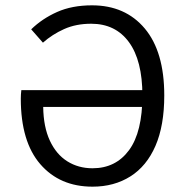

<svg xmlns="http://www.w3.org/2000/svg" viewBox="-20 -688 688 720"><path d="M327 12Q204 12 131 -72.5Q58 -157 58 -318Q58 -326 58.5 -334Q59 -342 60 -350H532V-287H142Q143 -212 167 -160.5Q191 -109 232.5 -83Q274 -57 327 -57Q414 -57 464 -125Q514 -193 514 -330Q514 -461 463.5 -530Q413 -599 322 -599Q265 -599 220.5 -579Q176 -559 141 -528L97 -578Q138 -618 194 -643Q250 -668 325 -668Q450 -668 523 -581Q596 -494 596 -330Q596 -217 563 -141Q530 -65 469 -26.5Q408 12 327 12Z"/></svg>

Font: Source Sans 3 ExtraLight
Style: Regular
Weight: 400
Version: Version 3.052;hotconv 1.1.0;makeotfexe 2.6.0